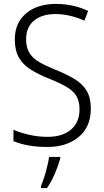

<svg xmlns="http://www.w3.org/2000/svg" viewBox="-20 -744 533 985"><path d="M446 -187Q446 -93 384 -41.5Q322 10 223 10Q169 10 125.5 2Q82 -6 49 -20V-78Q84 -63 129.5 -52.5Q175 -42 225 -42Q300 -42 344 -79Q388 -116 388 -184Q388 -225 371.5 -252Q355 -279 319.5 -299.5Q284 -320 228 -342Q176 -363 137 -387.5Q98 -412 77 -448.5Q56 -485 56 -542Q56 -600 83 -640.5Q110 -681 157 -702.5Q204 -724 265 -724Q312 -724 354.5 -714.5Q397 -705 432 -688L413 -638Q375 -655 337.5 -663.5Q300 -672 264 -672Q196 -672 155 -638.5Q114 -605 114 -543Q114 -499 131.5 -471.5Q149 -444 183 -424.5Q217 -405 265 -386Q322 -363 362.5 -338.5Q403 -314 424.5 -278.5Q446 -243 446 -187ZM289 69Q280 103 262 145.5Q244 188 221 221H190V211Q197 195 206 167.5Q215 140 222 111Q229 82 232 61H289Z"/></svg>

Font: Noto Sans Lao UI SemCond Light
Style: Regular
Weight: 300
Width: 4
Designer: Monotype Design Team
Foundry: Monotype Imaging Inc.
Version: Version 2.000; ttfautohint (v1.8.4.7-5d5b)